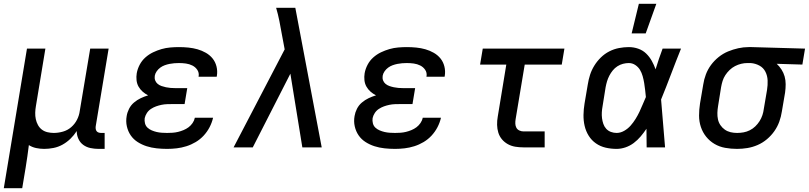

<svg xmlns="http://www.w3.org/2000/svg" viewBox="-27 -776 4259 1011"><path d="M-7 215 115 -520H212L162 -217Q159 -200 158.5 -182.5Q158 -165 161.5 -148.5Q165 -132 173 -117.5Q181 -103 193.5 -93.5Q206 -84 222.5 -80Q239 -76 256 -76Q280 -76 304.5 -83Q329 -90 348 -106.5Q367 -123 378.5 -145.5Q390 -168 393 -192L448 -520H545L477 -111Q476 -104 477 -97Q478 -90 482 -85Q486 -80 492.5 -78Q499 -76 506 -76H524V8H492Q470 8 449 3.5Q428 -1 411.5 -13Q395 -25 386 -44.5Q377 -64 377 -86Q363 -64 344 -45.5Q325 -27 302.5 -14.5Q280 -2 255 3Q230 8 206 8Q184 8 163 3.5Q142 -1 125 -12Q121 18 117 48Q113 78 108 107L90 215Z M853 8Q825 8 797.5 5Q770 2 745 -6Q720 -14 698 -28Q676 -42 661.5 -63Q647 -84 641 -110.5Q635 -137 640 -165Q643 -184 652.5 -203Q662 -222 678.5 -236Q695 -250 714 -259Q733 -268 753 -274Q737 -282 724 -293.5Q711 -305 702.5 -320Q694 -335 692 -353.5Q690 -372 693 -390Q697 -413 708.5 -435Q720 -457 738.5 -473.5Q757 -490 779 -500.5Q801 -511 823.5 -517.5Q846 -524 869.5 -526Q893 -528 915 -528Q941 -528 965.5 -525.5Q990 -523 1013 -516.5Q1036 -510 1057 -498Q1078 -486 1092.5 -468Q1107 -450 1113 -426Q1119 -402 1115 -377L1114 -372H1018L1019 -374Q1022 -393 1012 -408Q1002 -423 986 -431Q970 -439 952 -441.5Q934 -444 915 -444Q903 -444 890.5 -443Q878 -442 865.5 -439.5Q853 -437 840.5 -432.5Q828 -428 817 -420Q806 -412 798 -400.5Q790 -389 788 -377Q786 -364 790 -353Q794 -342 803 -334.5Q812 -327 823.5 -323Q835 -319 847 -316.5Q859 -314 871 -313Q883 -312 895 -312H959L945 -228H881Q867 -228 852.5 -227.5Q838 -227 823.5 -224Q809 -221 795 -216Q781 -211 768 -202.5Q755 -194 746.5 -181Q738 -168 735 -154Q733 -140 736.5 -126.5Q740 -113 749.5 -104Q759 -95 772 -89.5Q785 -84 798 -81Q811 -78 825 -77Q839 -76 853 -76Q867 -76 881.5 -77Q896 -78 910.5 -81.5Q925 -85 939.5 -91Q954 -97 966 -106Q978 -115 987 -128Q996 -141 999 -156H1095Q1089 -130 1076.5 -106Q1064 -82 1045.5 -62Q1027 -42 1003.5 -28Q980 -14 954.5 -6Q929 2 903.5 5Q878 8 853 8Z M1203 0 1472 -516 1457 -596Q1451 -631 1444 -666Q1437 -701 1427 -735H1528Q1563 -551 1597.5 -367.5Q1632 -184 1667 0H1565L1502 -388L1304 0Z M2053 8Q2025 8 1997.5 5Q1970 2 1945 -6Q1920 -14 1898 -28Q1876 -42 1861.5 -63Q1847 -84 1841 -110.5Q1835 -137 1840 -165Q1843 -184 1852.5 -203Q1862 -222 1878.5 -236Q1895 -250 1914 -259Q1933 -268 1953 -274Q1937 -282 1924 -293.5Q1911 -305 1902.5 -320Q1894 -335 1892 -353.5Q1890 -372 1893 -390Q1897 -413 1908.5 -435Q1920 -457 1938.5 -473.5Q1957 -490 1979 -500.5Q2001 -511 2023.5 -517.5Q2046 -524 2069.5 -526Q2093 -528 2115 -528Q2141 -528 2165.5 -525.5Q2190 -523 2213 -516.5Q2236 -510 2257 -498Q2278 -486 2292.5 -468Q2307 -450 2313 -426Q2319 -402 2315 -377L2314 -372H2218L2219 -374Q2222 -393 2212 -408Q2202 -423 2186 -431Q2170 -439 2152 -441.5Q2134 -444 2115 -444Q2103 -444 2090.5 -443Q2078 -442 2065.5 -439.5Q2053 -437 2040.5 -432.5Q2028 -428 2017 -420Q2006 -412 1998 -400.5Q1990 -389 1988 -377Q1986 -364 1990 -353Q1994 -342 2003 -334.5Q2012 -327 2023.5 -323Q2035 -319 2047 -316.5Q2059 -314 2071 -313Q2083 -312 2095 -312H2159L2145 -228H2081Q2067 -228 2052.5 -227.5Q2038 -227 2023.5 -224Q2009 -221 1995 -216Q1981 -211 1968 -202.5Q1955 -194 1946.5 -181Q1938 -168 1935 -154Q1933 -140 1936.5 -126.5Q1940 -113 1949.5 -104Q1959 -95 1972 -89.5Q1985 -84 1998 -81Q2011 -78 2025 -77Q2039 -76 2053 -76Q2067 -76 2081.5 -77Q2096 -78 2110.5 -81.5Q2125 -85 2139.5 -91Q2154 -97 2166 -106Q2178 -115 2187 -128Q2196 -141 2199 -156H2295Q2289 -130 2276.5 -106Q2264 -82 2245.5 -62Q2227 -42 2203.5 -28Q2180 -14 2154.5 -6Q2129 2 2103.5 5Q2078 8 2053 8Z M2729 0Q2707 0 2686 -3.5Q2665 -7 2647 -17Q2629 -27 2616 -42.5Q2603 -58 2597 -77.5Q2591 -97 2590.5 -118.5Q2590 -140 2594 -162L2639 -436H2501L2515 -520H2945L2931 -436H2736L2688 -148Q2686 -136 2686.5 -124.5Q2687 -113 2692 -103.5Q2697 -94 2707.5 -89Q2718 -84 2729 -84H2841V0Z M3220 8Q3190 8 3162 1.5Q3134 -5 3111 -21Q3088 -37 3073 -61Q3058 -85 3051.5 -113Q3045 -141 3045.5 -171Q3046 -201 3051 -231L3068 -331Q3072 -357 3080 -382Q3088 -407 3102.5 -430.5Q3117 -454 3137 -473.5Q3157 -493 3181.5 -505.5Q3206 -518 3232.5 -523Q3259 -528 3284 -528Q3310 -528 3334 -519.5Q3358 -511 3375.5 -494Q3393 -477 3405 -455.5Q3417 -434 3425 -411Q3433 -438 3442.5 -465.5Q3452 -493 3462 -520H3559Q3532 -453 3506.5 -385.5Q3481 -318 3454 -252Q3460 -189 3464.5 -126Q3469 -63 3475 0H3378Q3378 -24 3377.5 -48.5Q3377 -73 3377 -98Q3363 -77 3346.5 -57.5Q3330 -38 3310 -23Q3290 -8 3266.5 0Q3243 8 3220 8ZM3220 -76Q3240 -76 3259.5 -87Q3279 -98 3293.5 -114.5Q3308 -131 3319.5 -149.5Q3331 -168 3340 -187Q3349 -206 3357 -225.5Q3365 -245 3374 -265Q3372 -284 3370 -302.5Q3368 -321 3365 -339Q3362 -357 3357 -375Q3352 -393 3343 -408Q3334 -423 3318.5 -433.5Q3303 -444 3284 -444Q3269 -444 3253.5 -440Q3238 -436 3224 -427Q3210 -418 3199.5 -405Q3189 -392 3181.5 -377.5Q3174 -363 3169.5 -348Q3165 -333 3162 -317L3146 -217Q3143 -201 3142 -185Q3141 -169 3143 -153.5Q3145 -138 3150 -123.5Q3155 -109 3165 -98Q3175 -87 3189.5 -81.5Q3204 -76 3220 -76ZM3299 -600 3337 -756H3429L3373 -600Z M3854 8Q3822 8 3791.5 2.5Q3761 -3 3735.5 -18Q3710 -33 3691.5 -56Q3673 -79 3663.5 -107.5Q3654 -136 3654 -167.5Q3654 -199 3659 -231L3676 -331Q3680 -358 3690 -384.5Q3700 -411 3717 -434Q3734 -457 3757 -475.5Q3780 -494 3806.5 -505Q3833 -516 3860.5 -522Q3888 -528 3915 -528H3931L4212 -520L4198 -436L4063 -440Q4077 -427 4088 -410Q4099 -393 4104.5 -373.5Q4110 -354 4110 -332.5Q4110 -311 4107 -289L4090 -189Q4086 -162 4076.5 -135.5Q4067 -109 4050.5 -85.5Q4034 -62 4011.5 -43Q3989 -24 3962.5 -12.5Q3936 -1 3908.5 3.5Q3881 8 3854 8ZM3855 -76Q3871 -76 3888 -79Q3905 -82 3921 -90Q3937 -98 3950 -110.5Q3963 -123 3972.5 -138Q3982 -153 3987.5 -169.5Q3993 -186 3995 -203L4012 -303Q4016 -328 4015 -352.5Q4014 -377 4003.5 -398Q3993 -419 3972 -430.5Q3951 -442 3926 -444H3908Q3892 -444 3875.5 -440Q3859 -436 3843.5 -428Q3828 -420 3815 -407.5Q3802 -395 3792.5 -380.5Q3783 -366 3778 -350Q3773 -334 3770 -317L3754 -217Q3751 -199 3750.5 -181.5Q3750 -164 3753.5 -147.5Q3757 -131 3766.5 -117Q3776 -103 3789.5 -93.5Q3803 -84 3819.5 -80Q3836 -76 3854 -76Z"/></svg>

Font: Iosevka Custom Medium Oblique
Style: Regular
Weight: 500
Italic angle: -9°
Designer: Belleve Invis
Foundry: Belleve Invis
Version: Version 27.0.1